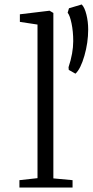

<svg xmlns="http://www.w3.org/2000/svg" viewBox="-20 -840 415 860"><path d="M67 0ZM148 -42V-730L69 -742V-776L202 -792L219 -782V-41L305 -33V0H67V-33ZM287 -539Q308 -602 308 -656Q308 -699 300.5 -735Q293 -771 283 -783L289 -803L346 -820Q359 -807 367 -775Q375 -743 375 -708Q375 -649 358 -590Q341 -531 318 -510L288 -527Z"/></svg>

Font: Martel UltraLight
Style: Regular
Weight: 250
Designer: Dan Reynolds
Foundry: Dan Reynolds
Version: Version 1.001; ttfautohint (v1.1) -l 5 -r 5 -G 72 -x 0 -D la